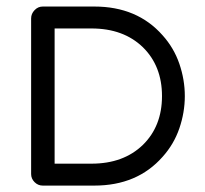

<svg xmlns="http://www.w3.org/2000/svg" viewBox="-20 -579 640 599"><path d="M274.4 -558.6Q408.2 -558.6 487.3 -468.8Q522.5 -429.7 539.6 -379.9Q556.6 -330.1 556.6 -279.3Q556.6 -228.5 539.6 -178.7Q522.5 -128.9 487.3 -89.8Q408.2 0 274.4 0H113.3Q98.6 0 87.9 -10.7Q77.1 -21.5 77.1 -36.1V-521.5Q77.1 -536.1 87.9 -547.4Q98.6 -558.6 113.3 -558.6ZM265.6 -68.4Q365.2 -68.4 425.8 -127Q485.4 -185.5 485.4 -279.3Q485.4 -373 425.8 -431.6Q365.2 -490.2 265.6 -490.2H150.4V-68.4Z"/></svg>

Font: NTR
Style: Regular
Weight: 400
Designer: Purushoth Kumar Guthula
Foundry: Silicon Andhra, USA.
Version: Version 1.0.5; ttfautohint (v1.2.25-373a) -l 7 -r 28 -G 50 -